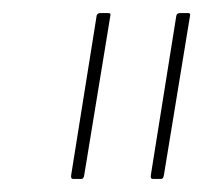

<svg xmlns="http://www.w3.org/2000/svg" viewBox="-20 -703 311 294"><path d="M214 -429Q210 -429 211 -435L250 -679Q251 -683 256 -683H268Q272 -683 271 -679L231 -435Q230 -429 227 -429ZM92 -429Q88 -429 89 -435L128 -679Q129 -683 134 -683H146Q150 -683 149 -679L109 -435Q108 -429 105 -429Z"/></svg>

Font: Sofia Sans Condensed Thin
Style: Italic
Weight: 250
Italic angle: -9°
Version: Version 4.100